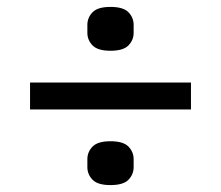

<svg xmlns="http://www.w3.org/2000/svg" viewBox="-20 -583 640 556"><path d="M67 -266V-344H533V-266ZM300 -47Q263 -47 248 -62.5Q233 -78 233 -99V-122Q233 -143 248 -158.5Q263 -174 300 -174Q337 -174 352 -158.5Q367 -143 367 -122V-99Q367 -78 352 -62.5Q337 -47 300 -47ZM300 -436Q263 -436 248 -451.5Q233 -467 233 -488V-511Q233 -532 248 -547.5Q263 -563 300 -563Q337 -563 352 -547.5Q367 -532 367 -511V-488Q367 -467 352 -451.5Q337 -436 300 -436Z"/></svg>

Font: IBM Plex Sans Text
Style: Regular
Weight: 450
Designer: Mike Abbink, Paul van der Laan, Pieter van Rosmalen
Foundry: Bold Monday
Version: Version 3.005